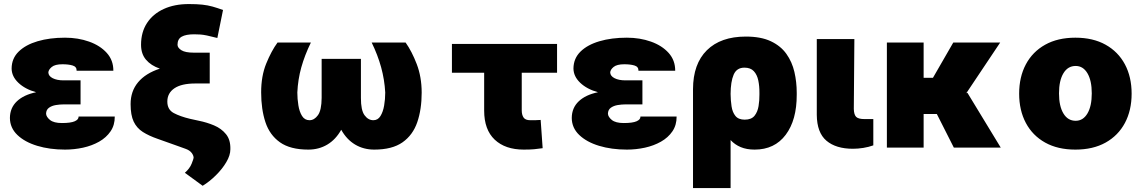

<svg xmlns="http://www.w3.org/2000/svg" viewBox="-20 -742 5737 965"><path d="M384.9 -286.9V-217.3H299.7Q280.9 -217.3 260.7 -214Q240.4 -210.6 226.2 -200.5Q212 -190.3 211.6 -170.5Q212.4 -154.5 231.4 -139Q250.4 -123.6 291.2 -123.6Q335.6 -123.6 355.6 -132.5Q375.7 -141.3 375 -156.2H556.8Q557.2 -113.3 535.7 -81.9Q514.2 -50.4 478.2 -30Q442.1 -9.6 397.5 0.2Q353 9.9 306.8 9.9Q229.8 9.9 167.1 -9.1Q104.4 -28.1 67.3 -63.7Q30.2 -99.4 29.8 -149.1Q30.2 -199.9 64.8 -232.8Q99.4 -265.6 161.6 -278.4Q105.8 -294 72.3 -326Q38.7 -358 38.4 -397.7Q38.7 -448.2 73.7 -482.6Q108.7 -517 169.2 -534.8Q229.8 -552.6 306.8 -552.6Q372.5 -552.6 427.9 -532.8Q483.3 -513.1 516.7 -476Q550.1 -438.9 549.7 -386.4H365.1Q365.8 -406.6 345.2 -412.8Q324.6 -419 294 -419Q256.4 -419 240.1 -405.4Q223.7 -391.7 223 -377.8Q223.7 -359.7 245 -348.9Q266.3 -338.1 299.7 -338.1H384.9Z M1100.9 -691.8 1072.4 -551.1Q1039.1 -559.7 1020.1 -563.6Q1001.1 -567.5 987.4 -568.5Q973.7 -569.6 956 -569.6Q914.4 -569.6 893.3 -557.7Q872.2 -545.8 872.2 -517Q872.2 -502.1 891.5 -489.7Q910.9 -477.3 954.5 -477.3H1034.1V-322.4H961.6Q892.4 -322.4 856.7 -298.3Q821 -274.1 821 -231.5Q821 -191.1 853.3 -173.8Q885.7 -156.6 934.7 -144.9L980.1 -134.9Q1019.2 -127.1 1055.9 -111.7Q1092.7 -96.2 1115.9 -67.6Q1139.2 -39.1 1137.8 8.5Q1137.8 38.4 1117.5 72.8Q1097.3 107.2 1065.3 138.8Q1033.4 170.5 998.6 191.8L909.1 126.4Q933.6 105.1 943.4 80.3Q953.1 55.4 953.1 51.1Q953.1 39.4 943.2 26.3Q933.2 13.1 911.9 5.7L876.4 -7.1Q817.8 -28.4 773.1 -43.9Q728.3 -59.3 697.8 -78.8Q667.3 -98.4 651.8 -130.9Q636.4 -163.4 636.4 -218.8Q636.4 -283.4 674 -328.5Q711.6 -373.6 783.4 -397Q738.6 -412.6 713.8 -441.9Q688.9 -471.2 688.9 -517Q688.9 -580.3 718.8 -626.1Q748.6 -671.9 802.6 -696.7Q856.5 -721.6 929 -721.6Q969.5 -721.6 997 -718.6Q1024.5 -715.6 1048.1 -709Q1071.7 -702.4 1100.9 -691.8Z M1848 -528.4H2018.5Q2050.1 -483.7 2074.6 -419.7Q2099.1 -355.8 2099.4 -277Q2099.4 -192.5 2077.2 -127.8Q2055 -63.2 2003 -26.6Q1951 9.9 1860.8 9.9Q1807.5 9.9 1764.9 -15.4Q1722.3 -40.8 1695 -89.8Q1667.6 -40.8 1625.2 -15.4Q1582.7 9.9 1529.8 9.9Q1438.9 9.9 1387.1 -26.8Q1335.2 -63.6 1313.9 -128.4Q1292.6 -193.2 1292.6 -277Q1292.3 -359 1318 -422.4Q1343.8 -485.8 1375 -528.4H1542.6Q1511.4 -464.5 1494.3 -403.2Q1477.3 -342 1474.4 -277Q1474.4 -245 1479.6 -212.9Q1484.7 -180.8 1498 -159.3Q1511.4 -137.8 1535.5 -137.8Q1559.7 -137.8 1577.9 -163Q1596.2 -188.2 1596.6 -250V-446H1794V-250Q1793.7 -188.2 1812.1 -163Q1830.6 -137.8 1856.5 -137.8Q1879.3 -137.8 1892.2 -158.7Q1905.2 -179.7 1910.7 -211.6Q1916.2 -243.6 1916.2 -277Q1912.6 -342 1895.6 -403.8Q1878.6 -465.6 1848 -528.4Z M2779.8 -521.3V-376.4H2602.3V-187.5Q2602.3 -165.1 2611.3 -151.5Q2620.4 -137.8 2644.9 -137.8Q2664.1 -137.8 2673.3 -138Q2682.5 -138.1 2697.4 -139.2L2707.4 2.8Q2686.1 6 2665.1 8Q2644.2 9.9 2612.2 9.9Q2519.5 9.9 2466.4 -40.1Q2413.4 -90.2 2413.4 -186.1V-376.4H2251.4V-521.3Z M3208.8 -286.9V-217.3H3123.6Q3104.8 -217.3 3084.5 -214Q3064.3 -210.6 3050.1 -200.5Q3035.9 -190.3 3035.5 -170.5Q3036.2 -154.5 3055.2 -139Q3074.2 -123.6 3115.1 -123.6Q3159.4 -123.6 3179.5 -132.5Q3199.6 -141.3 3198.9 -156.2H3380.7Q3381 -113.3 3359.6 -81.9Q3338.1 -50.4 3302 -30Q3266 -9.6 3221.4 0.2Q3176.8 9.9 3130.7 9.9Q3053.6 9.9 2990.9 -9.1Q2928.3 -28.1 2891.2 -63.7Q2854 -99.4 2853.7 -149.1Q2854 -199.9 2888.7 -232.8Q2923.3 -265.6 2985.4 -278.4Q2929.7 -294 2896.1 -326Q2862.6 -358 2862.2 -397.7Q2862.6 -448.2 2897.5 -482.6Q2932.5 -517 2993.1 -534.8Q3053.6 -552.6 3130.7 -552.6Q3196.4 -552.6 3251.8 -532.8Q3307.2 -513.1 3340.6 -476Q3373.9 -438.9 3373.6 -386.4H3188.9Q3189.6 -406.6 3169 -412.8Q3148.4 -419 3117.9 -419Q3080.3 -419 3063.9 -405.4Q3047.6 -391.7 3046.9 -377.8Q3047.6 -359.7 3068.9 -348.9Q3090.2 -338.1 3123.6 -338.1H3208.8Z M3463.1 203.1V-294Q3463.4 -420.8 3532.8 -489.5Q3602.3 -558.2 3728.7 -558.2Q3804.3 -558.2 3854 -534.8Q3903.8 -511.4 3932.4 -471.2Q3960.9 -431.1 3972.7 -380.5Q3984.4 -329.9 3984.4 -275.6V-265.6Q3984.7 -138.8 3929 -64.5Q3873.2 9.9 3772.7 9.9Q3733 9.9 3703.1 -2.5Q3673.3 -14.9 3652 -38V203.1ZM3652 -269.9Q3652.3 -237.2 3656.8 -207.6Q3661.2 -177.9 3676.3 -159.3Q3691.4 -140.6 3723 -140.6Q3756.7 -140.6 3772.4 -160.3Q3788 -180 3792.6 -209Q3797.2 -237.9 3796.9 -265.6V-275.6Q3797.2 -308.9 3791.2 -337.7Q3785.2 -366.5 3768.8 -384.2Q3752.5 -402 3721.6 -402Q3682.5 -402 3667.4 -366.8Q3652.3 -331.7 3652 -269.9Z M4085.2 -545.5H4274.1L4271.3 -194.6Q4272 -165.8 4283 -154.7Q4294 -143.5 4325.3 -143.5H4369.3V-11.4Q4345.5 -2.8 4318.9 1.4Q4292.3 5.7 4267 5.7Q4181.5 5.7 4133.7 -34.8Q4085.9 -75.3 4085.2 -164.8Z M4622.2 -528.4V-350.9H4669L4771.3 -528.4H5007.1L4836.6 -273.4L4842.3 -275.6L5009.9 0H4774.1L4688.6 -169H4622.2V0H4437.5V-528.4Z M5384.9 9.9Q5296.2 9.9 5233 -25.4Q5169.7 -60.7 5136 -124.1Q5102.3 -187.5 5102.3 -271.3Q5102.3 -355.1 5136 -418.5Q5169.7 -481.9 5233 -517.2Q5296.2 -552.6 5384.9 -552.6Q5473.7 -552.6 5536.9 -517.2Q5600.1 -481.9 5633.9 -418.5Q5667.6 -355.1 5667.6 -271.3Q5667.6 -187.5 5633.9 -124.1Q5600.1 -60.7 5536.9 -25.4Q5473.7 9.9 5384.9 9.9ZM5386.4 -134.9Q5423.7 -134.9 5445.5 -171.7Q5467.3 -208.5 5467.3 -272.7Q5467.3 -337 5445.5 -373.8Q5423.7 -410.5 5386.4 -410.5Q5346.9 -410.5 5324.8 -373.8Q5302.6 -337 5302.6 -272.7Q5302.6 -208.5 5324.8 -171.7Q5346.9 -134.9 5386.4 -134.9Z"/></svg>

Font: Inter UI Black
Style: Regular
Weight: 900
Designer: Rasmus Andersson
Foundry: rsms
Version: 3.2;8d6f07862